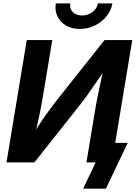

<svg xmlns="http://www.w3.org/2000/svg" viewBox="-20 -966 807 1142"><path d="M646 0H494.1L549.8 -335Q553.7 -358.9 561.5 -397Q569.3 -435.1 579.8 -483.4Q590.3 -531.7 602.1 -585.4L623 -580.6Q584.5 -523.4 555.2 -480.2Q525.9 -437 500.7 -402.1Q475.6 -367.2 449.2 -334L184.6 0H18.6L139.2 -727.5H291L232.4 -376Q228 -347.2 219.5 -305.7Q210.9 -264.2 200.9 -219.5Q190.9 -174.8 181.6 -135.7L167 -147Q192.9 -193.4 218 -231.9Q243.2 -270.5 266.6 -302Q290 -333.5 309.6 -359.4L601.6 -727.5H766.6ZM454.6 -793.9Q407.2 -793.9 372.6 -814.2Q337.9 -834.5 321.5 -868.9Q305.2 -903.3 312 -945.8H397.9Q392.6 -914.6 412.6 -894.3Q432.6 -874 468.3 -874Q491.7 -874 511.7 -883.3Q531.7 -892.6 545.2 -908.7Q558.6 -924.8 562 -945.8H648.4Q641.6 -903.3 613.5 -868.9Q585.4 -834.5 543.9 -814.2Q502.4 -793.9 454.6 -793.9ZM474.6 156.2 548.8 0H509.3L528.3 -116.2H739.7L609.9 156.2Z"/></svg>

Font: Inter 18pt
Style: Bold Italic
Weight: 700
Italic angle: -9.3988°
Designer: Rasmus Andersson
Foundry: rsms
Version: Version 4.001;git-66647c0bb